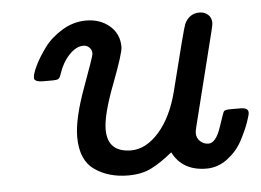

<svg xmlns="http://www.w3.org/2000/svg" viewBox="-41 -530 798 588"><g transform="rotate(-5 357.5 -236.0)"><path d="M68.8 -316.9Q68.8 -329.1 80.8 -354Q92.8 -378.9 113.8 -407.5Q134.8 -436 169.4 -457Q204.1 -478 243.2 -478Q286.1 -478 315.2 -453.1Q344.2 -428.2 344.2 -388.2Q344.2 -369.1 309.1 -277.1Q273.9 -185.1 273.9 -140.1Q273.9 -70.3 346.2 -69.8Q392.1 -69.8 432.1 -115Q472.2 -160.2 492.2 -238.8Q540 -430.7 544.9 -440.9Q559.1 -471.7 590.8 -472.2Q606.9 -472.2 617.4 -462.6Q627.9 -453.1 627.9 -437Q627.9 -432.1 623 -412.1L551.8 -127Q547.9 -112.8 547.9 -105Q547.9 -89.8 558.8 -79.8Q569.8 -69.8 584 -69.8Q606.9 -69.8 622.6 -116.9Q638.2 -164.1 640.1 -165Q645 -168.9 660.2 -168.9H690.9Q714.8 -168.9 714.8 -153.8Q714.8 -147 706.5 -123.5Q698.2 -100.1 682.1 -69.6Q666 -39.1 636.5 -16.6Q606.9 5.9 571.8 5.9Q497.6 5.9 467.8 -53.2Q432.6 -24.4 402.8 -9.3Q373 5.9 331.1 5.9Q270 5.9 227.5 -24.2Q185.1 -54.2 185.1 -125Q185.1 -181.2 219.5 -274.7Q253.9 -368.2 253.9 -375Q253.9 -387.2 246.3 -394.5Q238.8 -401.9 228 -401.9Q206.1 -401.9 184.6 -379.4Q163.1 -356.9 151.9 -323.2Q147.9 -310.1 143.1 -307.1Q138.2 -304.2 126 -304.2H99.1Q98.1 -304.2 97.2 -304.2Q68.8 -304.2 68.8 -316.9Z"/></g></svg>

Font: CMU Concrete
Style: BoldItalic
Weight: 700
Italic angle: -14.04°
Version: Version 0.7.0